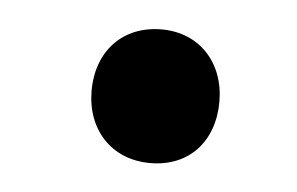

<svg xmlns="http://www.w3.org/2000/svg" viewBox="-28 -675 354 229"><g transform="rotate(5 149.0 -561.0)"><path d="M81 -561C81 -515 111 -481 158 -481C205 -481 234 -514 234 -561C234 -607 204 -641 158 -641C111 -641 81 -608 81 -561Z"/></g></svg>

Font: Noto Sans Devanagari UI Condensed Black
Style: Regular
Weight: 900
Width: 3
Designer: Jelle Bosma - Monotype Design Team
Foundry: Monotype Imaging Inc.
Version: Version 2.004